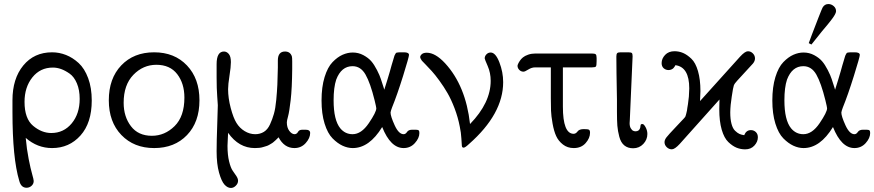

<svg xmlns="http://www.w3.org/2000/svg" viewBox="-20 -720 4280 940"><path d="M41 -171.9Q41 -171.9 41 -229Q41 -335 94 -399.4Q147 -463.9 234.9 -463.9Q270 -463.9 303 -450.9Q335.9 -438 365 -411.4Q394 -384.8 411.6 -337.4Q429.2 -290 429.2 -228Q429.2 -118.2 374 -56.6Q318.8 4.9 234.9 4.9Q163.1 4.9 106 -44.9Q110.8 10.3 120.4 58.6Q129.9 106.9 137.5 133.1Q145 159.2 145 166Q145 180.2 134.5 189.7Q124 199.2 109.9 199.2Q83 199.2 74.2 165Q41 54.2 41 -171.9ZM100.1 -221.2Q100.1 -139.2 142.1 -104Q184.1 -68.8 231 -68.8Q292 -68.8 331.1 -116Q370.1 -163.1 370.1 -235.8Q370.1 -279.8 356.4 -312Q342.8 -344.2 320.8 -359.6Q298.8 -375 278.8 -382.1Q258.8 -389.2 238.8 -389.2Q176.8 -389.2 138.4 -341.1Q100.1 -293 100.1 -221.2Z M512.7 -229Q512.7 -335.9 573.7 -399.9Q634.8 -463.9 734.6 -463.9Q834.5 -463.9 895.5 -399.4Q956.5 -335 956.5 -229Q956.5 -122.1 895.5 -58.6Q834.5 4.9 734.9 4.9Q635.7 4.9 574.2 -59.1Q512.7 -123 512.7 -229ZM585.4 -216.8Q585.4 -148.9 621.1 -102.1Q656.7 -55.2 723.6 -55.2Q786.6 -55.2 834.7 -102.5Q882.8 -149.9 882.8 -242.2Q882.8 -311 847.7 -356.9Q812.5 -402.8 745.6 -402.8Q680.7 -402.8 633.1 -353.8Q585.4 -304.7 585.4 -216.8Z M1040.5 21Q1040.5 -29.8 1043.5 -108.9Q1046.4 -188 1046.4 -205.1Q1046.4 -210 1043.5 -247.6Q1040.5 -285.2 1040.5 -340.8V-405.8Q1040.5 -467.8 1076.7 -467.8Q1089.8 -467.8 1100.1 -455.8Q1110.4 -443.8 1110.4 -416Q1110.4 -392.1 1103.5 -349.1Q1096.7 -306.2 1096.7 -283.2Q1096.7 -240.2 1109.6 -191.2Q1122.6 -142.1 1137.7 -118.2Q1152.8 -93.3 1177.7 -78.1Q1202.6 -63 1229.5 -63Q1253.4 -63 1272 -74.5Q1290.5 -85.9 1302 -111.1Q1313.5 -136.2 1321 -162.6Q1328.6 -189 1332.5 -231Q1336.4 -272.9 1337.9 -305.9Q1339.4 -338.9 1340.3 -389.2V-423.8Q1340.3 -467.8 1375.5 -467.8Q1400.4 -467.8 1408.7 -444.8Q1410.6 -439.9 1410.6 -418.9V-381.8Q1409.7 -287.6 1403.1 -230.2Q1396.5 -172.9 1390.4 -150.9Q1384.3 -128.9 1384.3 -121.1Q1384.3 -95.2 1396.5 -79.1Q1408.7 -63 1422.4 -63Q1427.2 -63 1431.6 -65.9Q1435.5 -67.9 1438.5 -73.5Q1441.4 -79.1 1446.5 -82Q1451.7 -85 1461.4 -85H1475.6Q1498.5 -85 1498.5 -68.8Q1498.5 -43.9 1476.6 -19.5Q1454.6 4.9 1421.4 4.9Q1371.6 4.9 1343.8 -47.9Q1342.8 -46.9 1337.6 -41.5Q1332.5 -36.1 1330.1 -34.2Q1327.6 -32.2 1321.5 -26.6Q1315.4 -21 1311 -18.6Q1306.6 -16.1 1299.1 -11.5Q1291.5 -6.8 1284.4 -4.9Q1277.3 -2.9 1268.3 0Q1259.3 2.9 1248.8 3.9Q1238.3 4.9 1227.5 4.9Q1149.4 4.9 1096.7 -69.8Q1096.7 -60.1 1095.2 -38.6Q1093.8 -17.1 1093.8 -5.9Q1093.8 38.1 1101.6 70.1Q1109.4 102.1 1119.4 116Q1129.4 129.9 1137.5 142.3Q1145.5 154.8 1145.5 165Q1145.5 178.2 1134.5 189.2Q1123.5 200.2 1110.4 200.2Q1094.2 200.2 1079.3 184.1Q1064.5 168 1052.5 125.5Q1040.5 83 1040.5 21Z M1554.2 -228Q1554.2 -293.9 1569.1 -342.5Q1584 -391.1 1608.2 -416Q1632.3 -440.9 1657.2 -451.9Q1682.1 -462.9 1707 -462.9Q1734.9 -462.9 1759 -450Q1783.2 -437 1797.6 -420.4Q1812 -403.8 1825.7 -377Q1839.4 -350.1 1844.7 -333Q1850.1 -315.9 1858.4 -291Q1860.4 -284.2 1861.3 -280.8Q1869.1 -305.7 1876.7 -329.8Q1884.3 -354 1888.7 -370.1Q1893.1 -386.2 1897.2 -400.6Q1901.4 -415 1904.3 -424.1Q1907.2 -433.1 1909.2 -440.7Q1911.1 -448.2 1913.6 -452.1Q1916 -456.1 1917.5 -459Q1918.9 -461.9 1923.1 -462.4Q1927.2 -462.9 1929.7 -463.4Q1932.1 -463.9 1939 -463.9H1958Q1981.9 -463.9 1982.4 -451.2Q1982.4 -441.4 1953.4 -348.1Q1924.3 -254.9 1899.4 -193.8Q1892.6 -175.8 1892.1 -168.9Q1892.1 -150.9 1912.1 -106.9Q1932.1 -63 1956.1 -63Q1965.8 -63 1972.9 -74Q1980 -85 1999 -85H2013.2Q2025.4 -85 2029.3 -82Q2033.2 -79.1 2033.2 -68.8Q2033.2 -43.9 2011.2 -19.5Q1989.3 4.9 1956.1 4.9Q1892.1 4.9 1851.1 -98.1Q1788.1 4.9 1707 4.9Q1682.1 4.9 1657.2 -6.6Q1632.3 -18.1 1608.2 -42.5Q1584 -66.9 1569.1 -115Q1554.2 -163.1 1554.2 -228ZM1613.3 -229Q1613.3 -131.8 1646 -91.8Q1669.9 -63 1706.1 -63Q1749 -63 1785.6 -116.9Q1822.3 -170.9 1822.3 -189.9Q1822.3 -194.8 1814 -229Q1793 -314 1769.5 -355Q1746.1 -396 1706.1 -396Q1650.9 -396 1626 -330.1Q1613.3 -292 1613.3 -229Z M2037.1 -439.9Q2037.1 -447.8 2045.2 -454.8Q2053.2 -461.9 2069.3 -461.9Q2111.3 -461.9 2159.2 -410.2Q2260.3 -300.3 2281.2 -112.8Q2382.3 -216.8 2382.3 -324.2Q2382.3 -363.3 2367.7 -396.7Q2353 -430.2 2353 -434.1Q2353 -445.3 2361.6 -454.1Q2370.1 -462.9 2382.3 -462.9Q2406.2 -462.9 2424.8 -415Q2443.4 -367.2 2443.4 -317.9Q2443.4 -162.1 2276.4 -15.1Q2257.3 2.9 2250 2.9Q2242.2 2.9 2241.2 -5.6Q2240.2 -14.2 2238.8 -42.5Q2237.3 -70.8 2231 -100.1Q2222.2 -146 2205.6 -189.5Q2189 -232.9 2171.1 -263.9Q2153.3 -294.9 2131.3 -325Q2109.4 -355 2094.2 -371.6Q2079.1 -388.2 2063.2 -404.5Q2047.4 -420.9 2045.4 -422.9Q2037.1 -435.1 2037.1 -439.9Z M2513.7 -397.9Q2513.7 -400.9 2516.4 -407Q2519 -413.1 2524.9 -422.1Q2530.8 -431.2 2540.3 -439Q2549.8 -446.8 2565.9 -452.4Q2582 -458 2601.1 -458H2877.9Q2892.1 -458 2896.5 -454.1Q2900.9 -450.2 2900.9 -436V-420.9Q2900.9 -398.9 2897.5 -394.5Q2894 -390.1 2877.9 -390.1H2735.8V-198.2Q2735.8 -65.4 2788.1 -64.9Q2799.3 -64.9 2807.6 -76.4Q2815.9 -87.9 2837.9 -87.9H2838.9Q2857.9 -87.9 2863.3 -85Q2868.7 -82 2868.7 -69.8Q2868.7 -43.9 2847.2 -19.5Q2825.7 4.9 2789.1 4.9Q2758.3 4.9 2736.1 -12.5Q2713.9 -29.8 2702.9 -54Q2691.9 -78.1 2685.3 -115Q2678.7 -151.9 2677.7 -178Q2676.8 -204.1 2676.8 -238.8V-390.1H2600.1Q2583 -390.1 2566.4 -379.6Q2549.8 -369.1 2543 -369.1Q2530.8 -369.1 2522.2 -377.9Q2513.7 -386.7 2513.7 -397.9Z M2997.6 -442.9Q2997.6 -455.1 3001.5 -459.5Q3005.4 -463.9 3017.6 -463.9H3056.2Q3070.3 -463.9 3073.7 -460Q3077.1 -456.1 3077.1 -443.8L3063.5 -132.8Q3063.5 -129.9 3063 -125Q3062.5 -120.1 3062.5 -117.2Q3062.5 -101.1 3068.4 -91.6Q3074.2 -82 3080.3 -79.6Q3086.4 -77.1 3091.3 -77.1Q3109.4 -77.1 3114.3 -94.2Q3115.2 -97.2 3115.7 -103.5Q3116.2 -109.9 3118.4 -111.3Q3120.6 -112.8 3125.5 -112.8Q3132.3 -112.8 3140.9 -96.9Q3149.4 -81.1 3149.4 -64Q3149.4 -36.1 3129.4 -15.1Q3109.4 5.9 3079.6 5.9Q3053.7 5.9 3036.6 -8.1Q3019.5 -22 3012 -50.5Q3004.4 -79.1 3002.4 -105Q3000.5 -130.9 3000.5 -171.9V-232.9Q2997.6 -382.8 2997.6 -442.9Z M3219.2 -411.1Q3219.2 -433.1 3236.3 -451.2Q3253.4 -469.2 3282.2 -469.2Q3304.2 -469.2 3324.2 -460.7Q3344.2 -452.1 3364.7 -432.6Q3385.3 -413.1 3397.2 -372.1Q3409.2 -331.1 3409.2 -273.9Q3409.2 -265.1 3407.2 -225.1L3603.5 -442.9Q3627.4 -468.8 3641.4 -469Q3655.3 -469.2 3665.8 -458.7Q3676.3 -448.2 3676.3 -434.1Q3676.3 -420.9 3666.3 -408.9Q3656.2 -397 3589.4 -325.2Q3576.2 -311 3572.8 -302Q3569.3 -293 3562.5 -247.1Q3555.7 -205.1 3555.2 -169.9Q3555.2 -136.7 3561.3 -113.8Q3567.4 -90.8 3578.9 -79.8Q3590.3 -68.8 3599.9 -64.5Q3609.4 -60.1 3623.5 -58.1Q3633.3 -83 3656.2 -83Q3670.4 -83 3680.4 -73.5Q3690.4 -64 3690.4 -47.9Q3690.4 -25.9 3673.3 -7.3Q3656.2 11.2 3628.4 11.2Q3606.4 11.2 3586.4 3.2Q3566.4 -4.9 3545.9 -24.4Q3525.4 -43.9 3513.4 -85Q3501.5 -126 3501.5 -185.1Q3501.5 -201.2 3502 -213.1Q3502.4 -225.1 3502.4 -232.9L3307.6 -15.1Q3283.7 10.7 3269.5 11Q3255.4 11.2 3244.4 0.7Q3233.4 -9.8 3233.4 -23.9Q3233.4 -35.2 3242.9 -47.6Q3252.4 -60.1 3289.6 -99.1Q3309.6 -120.1 3321.3 -132.8Q3322.3 -133.8 3325.4 -137Q3328.6 -140.1 3329.1 -141.1Q3329.6 -142.1 3332 -144.5Q3334.5 -147 3335 -148.4Q3335.4 -149.9 3336.9 -153.6Q3338.4 -157.2 3338.9 -160.2Q3339.4 -163.1 3340.8 -168Q3342.3 -172.9 3343.3 -179Q3344.2 -185.1 3345.2 -192.6Q3346.2 -200.2 3348.1 -210Q3354 -246.1 3354.5 -287.1Q3354.5 -392.1 3286.6 -400.9L3284.2 -396Q3281.2 -392.1 3278.3 -387.9Q3275.4 -383.8 3268.3 -380.4Q3261.2 -377 3253.4 -377Q3239.3 -377 3229.2 -386Q3219.2 -395 3219.2 -411.1Z M3761.2 -228Q3761.2 -293.9 3776.1 -342.5Q3791 -391.1 3815.2 -416Q3839.4 -440.9 3864.3 -451.9Q3889.2 -462.9 3914.1 -462.9Q3941.9 -462.9 3966.1 -450Q3990.2 -437 4004.6 -420.4Q4019 -403.8 4032.7 -377Q4046.4 -350.1 4051.8 -333Q4057.1 -315.9 4065.4 -291Q4067.4 -284.2 4068.4 -280.8Q4076.2 -305.7 4083.7 -329.8Q4091.3 -354 4095.7 -370.1Q4100.1 -386.2 4104.2 -400.6Q4108.4 -415 4111.3 -424.1Q4114.3 -433.1 4116.2 -440.7Q4118.2 -448.2 4120.6 -452.1Q4123 -456.1 4124.5 -459Q4126 -461.9 4130.1 -462.4Q4134.3 -462.9 4136.7 -463.4Q4139.2 -463.9 4146 -463.9H4165Q4189 -463.9 4189.5 -451.2Q4189.5 -441.4 4160.4 -348.1Q4131.3 -254.9 4106.4 -193.8Q4099.6 -175.8 4099.1 -168.9Q4099.1 -150.9 4119.1 -106.9Q4139.2 -63 4163.1 -63Q4172.9 -63 4179.9 -74Q4187 -85 4206.1 -85H4220.2Q4232.4 -85 4236.3 -82Q4240.2 -79.1 4240.2 -68.8Q4240.2 -43.9 4218.3 -19.5Q4196.3 4.9 4163.1 4.9Q4099.1 4.9 4058.1 -98.1Q3995.1 4.9 3914.1 4.9Q3889.2 4.9 3864.3 -6.6Q3839.4 -18.1 3815.2 -42.5Q3791 -66.9 3776.1 -115Q3761.2 -163.1 3761.2 -228ZM3820.3 -229Q3820.3 -131.8 3853 -91.8Q3877 -63 3913.1 -63Q3956.1 -63 3992.7 -116.9Q4029.3 -170.9 4029.3 -189.9Q4029.3 -194.8 4021 -229Q4000 -314 3976.6 -355Q3953.1 -396 3913.1 -396Q3857.9 -396 3833 -330.1Q3820.3 -292 3820.3 -229ZM3939.5 -508.8Q3939.5 -509.8 3954.8 -550.3Q3970.2 -590.8 3987.3 -634.5Q4004.4 -678.2 4007.3 -683.1Q4017.1 -700.2 4035.6 -700.2Q4049.8 -700.2 4061.5 -690.2Q4073.2 -680.2 4073.2 -665Q4073.2 -651.9 4047.4 -619.1Q4037.6 -606 4004.4 -566.9Q3973.6 -527.8 3952.6 -502Z"/></svg>

Font: CMU Concrete
Style: Roman
Weight: 500
Version: Version 0.7.0